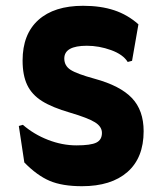

<svg xmlns="http://www.w3.org/2000/svg" viewBox="-20 -633 561 663"><path d="M64 -72 45 -198 59 -202Q97 -169 146 -150Q195 -131 244 -131Q293 -131 312.5 -140.5Q332 -150 332 -174Q332 -196 307.5 -211Q283 -226 222 -244Q160 -262 125 -284Q90 -306 74 -339.5Q58 -373 58 -424Q58 -515 112.5 -564Q167 -613 267 -613Q328 -613 374.5 -597.5Q421 -582 458 -549L436 -423L421 -419Q405 -445 363.5 -460Q322 -475 280 -475Q202 -475 202 -431Q202 -406 223.5 -392Q245 -378 307 -361Q395 -337 435.5 -294.5Q476 -252 476 -180Q476 -88 420 -39Q364 10 263 10Q195 10 151.5 -8.5Q108 -27 64 -72Z"/></svg>

Font: Farro
Style: Bold
Weight: 700
Designer: Aceler Chua
Foundry: Grayscale Limited
Version: Version 1.101